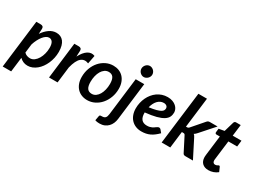

<svg xmlns="http://www.w3.org/2000/svg" viewBox="-57 -1459 3116 2355"><g transform="rotate(30 1501.0 -281.5)"><path d="M155 -120Q172 -101.5 194 -94Q216 -86.5 237 -86.5Q270 -86.5 297 -107Q324 -127.5 343.5 -160.5Q363 -193.5 373.5 -234.8Q384 -276 384 -317.5Q384 -371.5 366.2 -397.8Q348.5 -424 317 -424Q296.5 -424 275.5 -410Q254.5 -396 235 -371.8Q215.5 -347.5 198.8 -314.5Q182 -281.5 170 -243.5ZM182.5 -400Q219.5 -455.5 266.2 -488.2Q313 -521 365.5 -521Q397.5 -521 423.5 -509.2Q449.5 -497.5 468 -474Q486.5 -450.5 496.5 -414.5Q506.5 -378.5 506.5 -330Q506.5 -286.5 497.5 -244.5Q488.5 -202.5 472 -165Q455.5 -127.5 432.8 -96Q410 -64.5 382 -41.5Q354 -18.5 322.2 -5.5Q290.5 7.5 256.5 7.5Q221.5 7.5 193.8 -5Q166 -17.5 145 -39L119.5 167.5H-0.5L82.5 -513.5H145Q164.5 -513.5 175.2 -504Q186 -494.5 186 -473.5Z M721.5 -390Q741 -428 763.2 -455.2Q785.5 -482.5 809.5 -497.8Q833.5 -513 859 -515.8Q884.5 -518.5 910 -507.5L887.5 -389.5Q826.5 -415 780.8 -377Q735 -339 707.5 -227.5L680 0H559L621 -513.5H684Q703.5 -513.5 714.2 -504Q725 -494.5 725 -473.5Z M1111.5 -87.5Q1142.5 -87.5 1167.5 -105.2Q1192.5 -123 1210 -152.8Q1227.5 -182.5 1237 -222Q1246.5 -261.5 1246.5 -305Q1246.5 -367.5 1225.5 -396.8Q1204.5 -426 1161.5 -426Q1130.5 -426 1105.2 -408.5Q1080 -391 1062.5 -361.2Q1045 -331.5 1035.5 -292Q1026 -252.5 1026 -208.5Q1026 -146 1047 -116.8Q1068 -87.5 1111.5 -87.5ZM1100 7.5Q1057.5 7.5 1021.5 -6.8Q985.5 -21 959 -48.5Q932.5 -76 917.5 -116Q902.5 -156 902.5 -207.5Q902.5 -274 924 -331.5Q945.5 -389 982.2 -431Q1019 -473 1068 -497Q1117 -521 1172.5 -521Q1215 -521 1251.2 -506.8Q1287.5 -492.5 1313.8 -465Q1340 -437.5 1355 -397.5Q1370 -357.5 1370 -306Q1370 -240 1348.5 -182.8Q1327 -125.5 1290.2 -83.2Q1253.5 -41 1204.5 -16.8Q1155.5 7.5 1100 7.5Z M1611.5 -513 1547 17.5Q1543 51 1530.2 80.5Q1517.5 110 1496 132.2Q1474.5 154.5 1444.2 167.2Q1414 180 1375 180Q1355 180 1341 177.8Q1327 175.5 1313 170.5L1325 104Q1327.5 94 1334.2 91.2Q1341 88.5 1358 88.5Q1374.5 88.5 1386.2 84.8Q1398 81 1406 72.8Q1414 64.5 1418.8 51Q1423.5 37.5 1426 17.5L1490.5 -513ZM1639 -662.5Q1639 -646.5 1632.2 -632.5Q1625.5 -618.5 1614.5 -608Q1603.5 -597.5 1589.5 -591.2Q1575.5 -585 1560.5 -585Q1546 -585 1532.5 -591.2Q1519 -597.5 1508.5 -608Q1498 -618.5 1491.8 -632.5Q1485.5 -646.5 1485.5 -662.5Q1485.5 -678.5 1492 -693Q1498.5 -707.5 1509 -718.2Q1519.5 -729 1533.2 -735.2Q1547 -741.5 1561.5 -741.5Q1576.5 -741.5 1590.5 -735.2Q1604.5 -729 1615.2 -718.5Q1626 -708 1632.5 -693.5Q1639 -679 1639 -662.5Z M1935.5 -434Q1910.5 -434 1889 -423.8Q1867.5 -413.5 1850.2 -395Q1833 -376.5 1820.2 -350.8Q1807.5 -325 1800 -294.5Q1862 -303 1899.8 -313.2Q1937.5 -323.5 1958 -335.2Q1978.5 -347 1985.2 -360.8Q1992 -374.5 1992 -389.5Q1992 -397 1988.8 -405Q1985.5 -413 1978.8 -419.2Q1972 -425.5 1961.2 -429.8Q1950.5 -434 1935.5 -434ZM1789.5 -209Q1789.5 -88 1892 -88Q1914 -88 1931 -92.2Q1948 -96.5 1960.8 -102.5Q1973.5 -108.5 1983.8 -116Q1994 -123.5 2002.8 -129.5Q2011.5 -135.5 2020 -139.8Q2028.5 -144 2038.5 -144Q2044.5 -144 2050.2 -141Q2056 -138 2060.5 -133L2092 -95Q2065.5 -68.5 2040 -49Q2014.5 -29.5 1988 -17Q1961.5 -4.5 1932 1.5Q1902.5 7.5 1868 7.5Q1823 7.5 1786.5 -7.8Q1750 -23 1724 -50.8Q1698 -78.5 1683.8 -117.8Q1669.5 -157 1669.5 -205.5Q1669.5 -246 1678.2 -285Q1687 -324 1703.5 -359Q1720 -394 1744 -423.5Q1768 -453 1798.2 -474.5Q1828.5 -496 1864.8 -508Q1901 -520 1942.5 -520Q1982.5 -520 2012.8 -508.5Q2043 -497 2063.2 -478.8Q2083.5 -460.5 2093.5 -438Q2103.5 -415.5 2103.5 -394Q2103.5 -359.5 2089.8 -331Q2076 -302.5 2040.8 -280Q2005.5 -257.5 1944.5 -241.2Q1883.5 -225 1789.5 -215.5Z M2367 -743 2315 -317.5H2327.5Q2339 -317.5 2346.2 -321Q2353.5 -324.5 2361.5 -334L2498 -491.5Q2506.5 -502 2516 -507.5Q2525.5 -513 2540 -513H2650L2481 -322.5Q2463 -300.5 2442 -288Q2451.5 -281 2458.2 -271Q2465 -261 2470.5 -249L2597 0H2490Q2476.5 0 2467.5 -4.8Q2458.5 -9.5 2453 -22L2353.5 -216.5Q2348 -228 2341.8 -231.5Q2335.5 -235 2321.5 -235H2304.5L2276 0H2154L2245.5 -743Z M2699 -104.5Q2699 -108 2699 -112.8Q2699 -117.5 2699.8 -126.8Q2700.5 -136 2702.2 -151.2Q2704 -166.5 2707 -190.5L2735.5 -420.5H2687Q2678 -420.5 2672.2 -427Q2666.5 -433.5 2668.5 -446.5L2674 -495.5L2752 -509L2793 -649Q2796.5 -659 2803.5 -664.5Q2810.5 -670 2821 -670H2887L2867 -508.5H2991L2980.5 -420.5H2856L2828.5 -197Q2826 -176.5 2824.5 -164.5Q2823 -152.5 2822.2 -145.8Q2821.5 -139 2821.5 -136.2Q2821.5 -133.5 2821.5 -132.5Q2821.5 -113.5 2830.8 -102.5Q2840 -91.5 2857 -91.5Q2867.5 -91.5 2875 -94.2Q2882.5 -97 2888 -100Q2893.5 -103 2898 -105.8Q2902.5 -108.5 2906.5 -108.5Q2912 -108.5 2915 -105.8Q2918 -103 2920.5 -97.5L2947 -37.5Q2919.5 -15 2886.2 -3.5Q2853 8 2818.5 8Q2764 8 2732.2 -21.5Q2700.5 -51 2699 -104.5Z"/></g></svg>

Font: Lato 2
Style: Bold Italic
Weight: 700
Italic angle: -7°
Designer: Lukasz Dziedzic with Adam Twardoch and Botio Nikoltchev
Foundry: tyPoland Lukasz Dziedzic
Version: Version 2.015; 2015-08-06; http://www.latofonts.com/